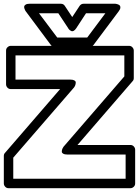

<svg xmlns="http://www.w3.org/2000/svg" viewBox="-30 -968 733 1013"><path d="M-9.8 0V-145Q-9.8 -155.3 -3.9 -161.1L287.1 -498H26.9Q16.1 -498 9 -505.9Q2 -513.7 2 -522.9V-701.2Q2 -711.9 9.8 -719Q17.6 -726.1 26.9 -726.1H650.9Q661.6 -726.1 668.7 -718.3Q675.8 -710.4 675.8 -701.2V-556.2Q675.8 -545.9 669.9 -540L378.9 -203.1H658.2Q668.9 -203.1 676 -195.3Q683.1 -187.5 683.1 -178.2V0Q683.1 10.7 675.3 17.8Q667.5 24.9 658.2 24.9H15.1Q4.4 24.9 -2.7 17.1Q-9.8 9.3 -9.8 0ZM40 -24.9H632.8V-152.8H324.2Q310.5 -152.8 303.5 -157Q296.4 -161.1 296.1 -167.2Q295.9 -173.3 297.9 -179.4Q299.8 -185.5 302.7 -189.5L305.2 -193.8L626 -564.9V-675.8H51.8V-547.9H341.8Q355.5 -547.9 362.5 -543.7Q369.6 -539.6 369.6 -533.4Q369.6 -527.3 367.9 -521.2Q366.2 -515.1 363.3 -510.7L360.8 -506.8L40 -136.2ZM106 -908.2Q105 -909.7 103.3 -912.4Q101.6 -915 99.1 -922.1Q96.7 -929.2 97.7 -934.3Q98.6 -939.5 105.5 -943.8Q112.3 -948.2 126 -948.2H291Q304.7 -948.2 312 -937L351.1 -877.9L390.1 -937Q397.9 -948.2 411.1 -948.2H576.2Q578.1 -948.2 581.3 -948Q584.5 -947.8 591.3 -945.3Q598.1 -942.9 601.8 -939.2Q605.5 -935.5 605 -927.2Q604.5 -918.9 596.2 -908.2L462.9 -730Q454.6 -720.2 442.9 -720.2H258.8Q246.6 -720.2 238.8 -730ZM175.8 -897.9 272 -770H430.2L525.9 -897.9H423.8L372.1 -818.8Q365.7 -809.1 358.9 -805.4Q352.1 -801.8 347.2 -803.7Q342.3 -805.7 338.4 -808.8Q334.5 -812 332 -815.4L330.1 -818.8L277.8 -897.9Z"/></svg>

Font: Trueno Black Outline
Style: Regular
Weight: 900
Width: 6
Designer: Julieta Ulanovsky
Foundry: Julieta Ulanovsky
Version: Version 3.001b | FøM Fix